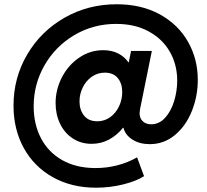

<svg xmlns="http://www.w3.org/2000/svg" viewBox="-20 -748 971 902"><path d="M43.5 -252Q43.5 -381.8 107.2 -491Q170.9 -600.1 282 -664.1Q393.1 -728 528.3 -728Q644 -728 730.5 -680.7Q816.9 -633.3 863 -552.2Q909.2 -471.2 909.2 -372.6Q909.2 -295.9 881.3 -226.3Q853.5 -156.7 802 -113.8Q750.5 -70.8 683.6 -70.8Q635.7 -70.8 602.1 -92.3Q568.4 -113.8 560.1 -147.5H557.6Q529.3 -112.3 491.9 -92.3Q454.6 -72.3 410.2 -72.3Q360.4 -72.3 321.8 -97.7Q283.2 -123 262.2 -166.7Q241.2 -210.4 241.2 -263.7Q241.2 -327.6 271 -385Q300.8 -442.4 352.1 -477.3Q403.3 -512.2 464.8 -512.2Q504.4 -512.2 534.2 -497.3Q564 -482.4 583.5 -455.1H585L595.7 -508.8H693.4L637.7 -233.9Q635.7 -222.2 635.7 -216.8Q635.7 -192.9 650.4 -178.5Q665 -164.1 689.9 -164.1Q728 -164.1 755.9 -194.8Q783.7 -225.6 798.1 -273.2Q812.5 -320.8 812.5 -369.6Q812.5 -443.8 778.1 -504.4Q743.7 -564.9 678.7 -600.3Q613.8 -635.7 525.9 -635.7Q418 -635.7 329.1 -583Q240.2 -530.3 189.2 -441.4Q138.2 -352.5 138.2 -248.5Q138.2 -165 172.1 -99.4Q206.1 -33.7 271.7 3.9Q337.4 41.5 429.2 41.5Q480.5 41.5 530.5 28.8Q580.6 16.1 624 -8.8L656.7 79.6Q620.6 103 558.6 118.4Q496.6 133.8 431.6 133.8Q316.4 133.8 228.3 84.5Q140.1 35.2 91.8 -52.5Q43.5 -140.1 43.5 -252ZM554.2 -315.4Q554.2 -356 533.2 -381.3Q512.2 -406.7 472.7 -406.7Q438.5 -406.7 411.4 -387.7Q384.3 -368.7 368.9 -337.4Q353.5 -306.2 353.5 -271.5Q353.5 -231.9 374.8 -205.1Q396 -178.2 437 -178.2Q470.7 -178.2 497.6 -197.5Q524.4 -216.8 539.3 -248.5Q554.2 -280.3 554.2 -315.4Z"/></svg>

Font: Reddit Sans Fudge
Style: Bold
Weight: 700
Italic angle: -11.25°
Designer: Stephen Hutchings
Version: Version 1.013